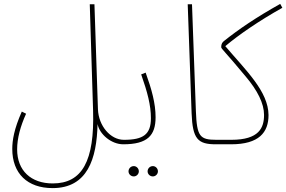

<svg xmlns="http://www.w3.org/2000/svg" viewBox="-20 -736 1470 986"><path d="M43 29C43 155 121 230 250 230C429 230 477 80 481 -99C491 -46 552 5 613 5C624 5 631 1 631 -7C631 -15 625 -18 616 -18C547 -18 486 -90 483 -175L465 -714H441L458 -169C466 91 402 206 251 206C139 206 68 140 68 31C68 -26 85 -88 114 -152L92 -163C52 -73 43 -15 43 29Z M613 5C737 5 779 -40 779 -134C779 -205 759 -277 728 -363L705 -354C737 -263 755 -196 755 -129C755 -46 716 -18 617 -18ZM765 170C779 170 791 158 791 144C791 129 779 117 765 117C750 117 738 129 738 144C738 158 750 170 765 170ZM667 170C681 170 693 158 693 144C693 129 681 117 667 117C652 117 640 129 640 144C640 158 652 170 667 170Z M1088 5C1101 5 1106 0 1106 -7C1106 -12 1104 -18 1092 -18C1006 -18 991 -35 986 -165L966 -714H944L964 -154C969 -23 995 5 1088 5Z M1088 5H1167C1310 5 1359 -56 1359 -145C1358 -267 1243 -374 1137 -499C1203 -555 1310 -629 1430 -696L1419 -716C1294 -646 1205 -585 1131 -526C1122 -519 1116 -511 1116 -494C1116 -485 1136 -471 1241 -344C1303 -271 1336 -204 1336 -146C1336 -80 1311 -18 1168 -18H1092Z"/></svg>

Font: Noto Sans Arabic UI Cn Th
Style: Regular
Weight: 100
Width: 3
Designer: Monotype Design Team, Nadine Chahine and Nizar Qandah
Foundry: Monotype Imaging Inc.
Version: Version 2.010